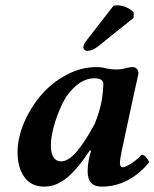

<svg xmlns="http://www.w3.org/2000/svg" viewBox="-20 -691 580 721"><path d="M335.9 -226.1Q353.5 -271.5 360.1 -304Q366.7 -336.4 368.2 -377.9Q365.2 -397 335 -397Q297.9 -397 265.1 -368.7Q232.4 -340.3 212.9 -299.1Q193.4 -257.8 182.1 -216.3Q170.9 -174.8 170.9 -144Q170.9 -116.7 180.7 -100.8Q190.4 -85 209 -85Q236.3 -85 266.8 -120.1Q297.4 -155.3 335.9 -226.1ZM500 -415Q498 -407.2 492.2 -379.4Q486.3 -351.6 479 -319.8L437 -124Q430.2 -89.4 430.2 -80.1Q430.2 -63 440.9 -63Q449.7 -63 471.7 -76.4Q493.7 -89.8 511.2 -109.9Q520.5 -109.9 528.8 -100.3Q537.1 -90.8 540 -82Q506.3 -39.1 460.4 -14.6Q414.6 9.8 361.8 9.8Q309.1 9.8 309.1 -47.9Q309.1 -74.7 316.9 -106.9L321.8 -125L317.9 -127Q269.5 -53.7 229.7 -22Q189.9 9.8 147 9.8Q96.7 9.8 71.3 -26.4Q45.9 -62.5 45.9 -118.2Q45.9 -172.9 70.3 -230.2Q94.7 -287.6 134.3 -333.7Q173.8 -379.9 228.8 -409.4Q283.7 -439 340.8 -439Q363.3 -439 379.9 -434.1Q397.5 -430.2 416 -430.2Q439 -430.2 452.1 -435.1Q465.8 -439 477.1 -439Q488.3 -439 494.1 -432.4Q500 -425.8 500 -415ZM304.2 -538.1 405.8 -668.9Q411.6 -670.9 421.9 -670.9Q438 -670.9 454.3 -663.6Q470.7 -656.2 481.9 -645V-624L347.2 -516.1Q327.1 -500 307.1 -500Q301.3 -500 296.6 -504.9Q292 -509.8 293 -514.2Q294.9 -526.4 304.2 -538.1Z"/></svg>

Font: Common Serif
Style: Bold Italic
Weight: 700
Italic angle: -12°
Designer: Philipp H. Poll, Khaled Hosny
Foundry: Stefan Peev, Context Ltd.
Version: Version 1.026